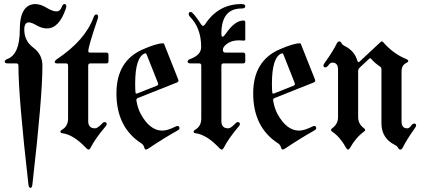

<svg xmlns="http://www.w3.org/2000/svg" viewBox="-20 -727 2078 946"><path d="M3.4 0ZM261.2 -436Q399.9 -528.8 440.9 -641.6Q446.3 -655.8 454.1 -655.8Q463.4 -655.8 463.4 -645.5Q463.4 -640.1 461.4 -634.3Q415 -497.6 415 -475.1Q415 -467.8 423.3 -467.8H503.9Q514.6 -467.8 514.6 -457V-425.3Q514.6 -414.6 503.9 -414.6H425.3Q414.6 -414.6 414.6 -403.8V-129.9Q414.6 -94.7 448.2 -94.7Q460.9 -94.7 483.4 -118.7Q489.7 -125.5 494.6 -125.5Q505.9 -125.5 505.9 -115.2Q505.9 -110.8 500 -104Q449.2 -44.4 425.3 2.9Q421.9 9.8 416.5 9.8Q411.1 9.8 404.8 2.9Q342.3 -64 286.1 -70.8Q277.8 -71.8 277.8 -77.6Q277.8 -83.5 283.2 -86.4Q315.4 -104 315.4 -142.6V-403.8Q315.4 -414.6 305.7 -414.6H262.2Q249.5 -414.6 249.5 -421.4Q249.5 -428.2 261.2 -436ZM15.6 -436Q77.6 -458.5 77.6 -581.1Q77.6 -662.1 109.9 -690.9Q127.4 -707 153.6 -707Q179.7 -707 209.2 -689Q238.8 -670.9 257.8 -670.9Q276.9 -670.9 284.2 -692.9Q289.1 -707 297.4 -707Q306.6 -707 306.6 -696.8Q306.6 -691.4 304.7 -685.5Q271.5 -586.9 211.4 -586.9Q186.5 -586.9 160.9 -601.8Q135.3 -616.7 122.1 -616.7Q99.6 -616.7 99.6 -581.1Q99.6 -525.4 144.3 -492.2Q189 -459 189 -403.8Q189 -248.5 139.6 182.1Q137.7 198.7 129.9 198.7Q122.1 198.7 120.1 182.1Q70.8 -248.5 70.8 -403.8Q70.8 -414.6 60.5 -414.6H19Q3.4 -414.6 3.4 -423.1Q3.4 -431.6 15.6 -436Z M553.7 -267.1Q553.7 -427.2 684.1 -483.9Q752.4 -513.7 783.7 -513.7Q787.1 -513.7 788.6 -510.3L857.9 -335.9Q859.4 -333 859.4 -330.1Q859.4 -323.7 851.1 -320.3L660.6 -244.6Q651.9 -241.2 651.9 -234.9Q651.9 -232.4 652.3 -230Q658.7 -193.4 672.4 -167.5Q717.3 -83.5 779.8 -83.5Q805.2 -83.5 844.2 -103Q851.1 -106.4 854 -106.4Q864.3 -106.4 864.3 -94.7Q864.3 -89.4 855.5 -84.5Q783.2 -43.9 713.4 3.4Q704.1 9.8 698.7 9.8Q693.4 9.8 690.2 -2Q687 -13.7 675.8 -21Q553.7 -100.1 553.7 -267.1ZM646 -314Q646 -280.8 647.9 -270Q648.9 -265.6 651.6 -265.6Q654.3 -265.6 657.7 -267.1L752.4 -304.7Q759.3 -307.6 759.3 -313.5Q759.3 -315.9 757.8 -319.3L702.1 -459.5Q700.2 -464.4 697.5 -464.4Q694.8 -464.4 693.8 -463.9Q646 -445.8 646 -314Z M917 -436Q971.2 -456.1 971.2 -495.1Q971.2 -589.4 915 -645.5Q909.7 -650.9 909.7 -658.7Q909.7 -668 919.9 -668Q931.2 -668 970.2 -607.9Q975.6 -599.6 980.7 -599.6Q985.8 -599.6 990.2 -606.9Q1055.2 -707 1169.9 -707Q1188.5 -707 1188.5 -696Q1188.5 -685.1 1169.9 -685.1Q1070.8 -685.1 1070.8 -561Q1070.8 -545.9 1076.4 -545.9Q1082 -545.9 1092.8 -561.5Q1137.2 -626 1179.7 -626Q1188.5 -626 1188.5 -617.7V-534.2Q1188.5 -526.9 1181.6 -526.9Q1174.8 -526.9 1169.4 -527.6Q1164.1 -528.3 1157.2 -528.3Q1120.6 -528.3 1097.2 -510.3Q1078.1 -495.6 1078.1 -481.7Q1078.1 -467.8 1090.8 -467.8H1177.7Q1188.5 -467.8 1188.5 -457V-425.3Q1188.5 -414.6 1177.7 -414.6H1081.5Q1070.8 -414.6 1070.8 -403.8V-129.9Q1070.8 -94.7 1104.5 -94.7Q1117.2 -94.7 1139.6 -118.7Q1146 -125.5 1150.9 -125.5Q1162.1 -125.5 1162.1 -115.2Q1162.1 -110.8 1156.2 -104Q1105.5 -44.4 1081.5 2.9Q1078.1 9.8 1072.8 9.8Q1067.4 9.8 1061 2.9Q998.5 -64 942.4 -70.8Q934.1 -71.8 934.1 -77.6Q934.1 -83.5 939.5 -86.4Q971.7 -104 971.7 -142.6V-403.8Q971.7 -414.6 961.9 -414.6H919.9Q904.3 -414.6 904.3 -423.1Q904.3 -431.6 917 -436Z M1227.5 -267.1Q1227.5 -427.2 1357.9 -483.9Q1426.3 -513.7 1457.5 -513.7Q1460.9 -513.7 1462.4 -510.3L1531.7 -335.9Q1533.2 -333 1533.2 -330.1Q1533.2 -323.7 1524.9 -320.3L1334.5 -244.6Q1325.7 -241.2 1325.7 -234.9Q1325.7 -232.4 1326.2 -230Q1332.5 -193.4 1346.2 -167.5Q1391.1 -83.5 1453.6 -83.5Q1479 -83.5 1518.1 -103Q1524.9 -106.4 1527.8 -106.4Q1538.1 -106.4 1538.1 -94.7Q1538.1 -89.4 1529.3 -84.5Q1457 -43.9 1387.2 3.4Q1377.9 9.8 1372.6 9.8Q1367.2 9.8 1364 -2Q1360.8 -13.7 1349.6 -21Q1227.5 -100.1 1227.5 -267.1ZM1319.8 -314Q1319.8 -280.8 1321.8 -270Q1322.8 -265.6 1325.4 -265.6Q1328.1 -265.6 1331.5 -267.1L1426.3 -304.7Q1433.1 -307.6 1433.1 -313.5Q1433.1 -315.9 1431.6 -319.3L1376 -459.5Q1374 -464.4 1371.3 -464.4Q1368.7 -464.4 1367.7 -463.9Q1319.8 -445.8 1319.8 -314Z M1573.7 -404.8Q1573.7 -409.2 1581.5 -419.9Q1619.1 -471.7 1640.1 -514.2Q1644.5 -522.9 1651.6 -522.9Q1658.7 -522.9 1662.6 -514.6Q1666.5 -506.3 1678.2 -500.5Q1727.1 -476.1 1740.7 -427.7Q1743.2 -420.9 1746.1 -420.9Q1749 -420.9 1752 -423.8L1854 -519Q1858.4 -522.9 1861.8 -522.9Q1865.2 -522.9 1868.2 -519Q1917 -462.9 1978.5 -437.5Q1991.7 -432.1 1991.7 -426.8Q1991.7 -421.4 1980.5 -416Q1958.5 -404.8 1958.5 -376V-128.4Q1958.5 -94.7 1986.3 -94.7Q1996.1 -94.7 2004.4 -106.4Q2012.7 -118.2 2021.5 -118.2Q2030.3 -118.2 2030.3 -108.4Q2030.3 -104 2022.5 -93.3Q1985.4 -41.5 1963.9 1Q1959.5 9.8 1952.4 9.8Q1945.3 9.8 1941.4 1.5Q1937.5 -6.8 1925.8 -12.7Q1859.4 -45.9 1859.4 -119.6V-387.2Q1859.4 -394 1854.5 -397.5Q1824.2 -418 1808.6 -437.5Q1806.6 -439.9 1804 -439.9Q1801.3 -439.9 1798.8 -437.5L1752.9 -394.5Q1744.6 -386.7 1744.6 -376.5V-149.9Q1744.6 -115.7 1773.9 -94.7Q1779.3 -90.8 1779.3 -86.7Q1779.3 -82.5 1772.9 -78.1Q1732.9 -49.3 1705.1 1Q1700.2 9.8 1695.1 9.8Q1689.9 9.8 1685.1 1Q1656.2 -51.3 1617.2 -78.1Q1610.8 -82.5 1610.8 -86.7Q1610.8 -90.8 1616.2 -94.7Q1645.5 -115.2 1645.5 -149.9V-384.8Q1645.5 -418.5 1617.2 -418.5Q1607.4 -418.5 1599.1 -406.7Q1590.8 -395 1582.3 -395Q1573.7 -395 1573.7 -404.8Z"/></svg>

Font: UnifrakturMaguntia16
Style: Book
Weight: 400
Designer: j. 'mach' wust, Gerrit Ansmann, Georg Duffner, based on a font by Peter Wiegel, original typeface by Carl Albert Fahrenw
Version: Version 2017-03-19